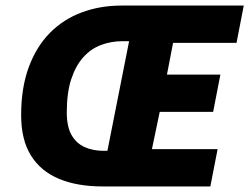

<svg xmlns="http://www.w3.org/2000/svg" viewBox="-20 -670 896 690"><path d="M348 0Q257 0 191.5 -27.5Q126 -55 91 -111.5Q56 -168 56 -256Q56 -355 83.5 -429Q111 -503 159.5 -552Q208 -601 274 -625.5Q340 -650 416 -650H856L830 -516H602L580 -402H772L746 -268H554L526 -134H762L736 0ZM352 -128H366L444 -522H420Q380 -522 343.5 -508.5Q307 -495 279.5 -464.5Q252 -434 236 -385.5Q220 -337 220 -266Q220 -215 237 -185Q254 -155 284 -141.5Q314 -128 352 -128Z"/></svg>

Font: Source Sans 3 Black
Style: Italic
Weight: 900
Italic angle: -11°
Designer: Paul D. Hunt
Foundry: Adobe
Version: Version 3.052;hotconv 1.1.0;makeotfexe 2.6.0